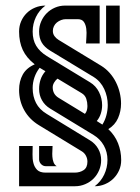

<svg xmlns="http://www.w3.org/2000/svg" viewBox="-20 -661 498 683"><path d="M213.9 -592.8Q205.6 -592.8 197.3 -589.6Q189 -586.4 182.4 -581.1Q175.8 -575.7 171.9 -567.9Q168 -560.1 168 -551.3Q168 -540.5 173.8 -532.5Q179.7 -524.4 188.5 -519L340.3 -426.8Q356.9 -416.5 370.1 -401.6Q383.3 -386.7 392.3 -368.7Q401.4 -350.6 406 -331.1Q410.6 -311.5 410.6 -292.5Q410.6 -265.1 399.9 -240.7Q389.2 -216.3 365.2 -201.7Q388.7 -179.7 399.9 -151.4Q411.1 -123 411.1 -91.3Q411.1 -71.8 403.6 -54.9Q396 -38.1 383.3 -25.6Q370.6 -13.2 353.5 -5.9Q336.4 1.5 316.9 1.5Q338.9 -15.1 350.6 -39.8Q362.3 -64.5 362.3 -92.3Q362.3 -120.1 349.4 -143.3Q336.4 -166.5 313 -180.7L158.2 -274.9Q139.6 -286.1 129.4 -304.2Q119.1 -322.3 119.1 -344.2Q119.1 -362.3 124.3 -377.9Q129.4 -393.6 141.6 -407.7L121.1 -419.9Q108.9 -404.3 102.5 -385.7Q96.2 -367.2 96.2 -347.7Q96.2 -317.9 108.2 -294.7Q120.1 -271.5 146 -255.9L300.3 -161.6Q318.8 -150.4 329.3 -131.8Q339.8 -113.3 339.8 -91.3Q339.8 -72.3 332.5 -55.2Q325.2 -38.1 312.7 -25.6Q300.3 -13.2 283.2 -5.9Q266.1 1.5 247.1 1.5H47.9V-141.6H96.2Q96.2 -127.9 95.7 -111.6Q95.2 -95.2 98.9 -80.8Q102.5 -66.4 112.3 -56.6Q122.1 -46.9 142.6 -46.9H245.1Q264.2 -46.9 277.6 -55.9Q291 -64.9 291 -85.9Q291 -97.2 285.6 -107.2Q280.3 -117.2 270.5 -123L118.2 -215.8Q84.5 -236.3 66.2 -269Q47.9 -301.8 47.9 -341.3Q47.9 -372.1 61 -395.8Q74.2 -419.4 103.5 -432.1Q74.2 -455.1 61 -483.4Q47.9 -511.7 47.9 -548.8Q47.9 -568.4 55.2 -585.2Q62.5 -602.1 75.2 -614.5Q87.9 -627 105 -634Q122.1 -641.1 141.6 -641.1Q119.6 -625 107.9 -600.6Q96.2 -576.2 96.2 -548.8Q96.2 -519 108.6 -498.3Q121.1 -477.5 146 -461.9L300.3 -368.2Q321.3 -355.5 332.3 -333.3Q343.3 -311 343.3 -286.6Q343.3 -271.5 338.6 -256.8Q334 -242.2 324.2 -230.5L344.2 -217.8Q354 -233.4 358.6 -251.5Q363.3 -269.5 363.3 -287.6Q363.3 -302.2 360.1 -316.7Q356.9 -331.1 350.8 -344.2Q344.7 -357.4 335.2 -368.4Q325.7 -379.4 313 -387.2L158.2 -481Q138.2 -493.2 128.7 -509.3Q119.1 -525.4 119.1 -548.8Q119.1 -567.9 126.5 -584.7Q133.8 -601.6 146.2 -614Q158.7 -626.5 175.5 -633.8Q192.4 -641.1 211.4 -641.1H334.5V-506.3H286.1Q286.1 -515.6 287.4 -530.3Q288.6 -544.9 286.9 -558.8Q285.2 -572.8 278.6 -582.8Q272 -592.8 256.3 -592.8ZM167.5 -350.6Q167.5 -325.7 188.5 -313L282.2 -255.9Q287.1 -261.7 289.1 -269Q291 -276.4 291 -283.7Q291 -296.9 286.9 -309.6Q282.7 -322.3 270.5 -329.6L184.6 -381.3Q177.7 -376 172.6 -367.4Q167.5 -358.9 167.5 -350.6ZM405.8 -641.1V-506.3H357.4V-641.1ZM167 -141.6Q167 -134.3 166.3 -124Q165.5 -113.8 166.3 -103.5Q167 -93.3 170.4 -84Q173.8 -74.7 181.6 -69.8H143.1Q133.3 -69.8 126.2 -77.1Q119.1 -84.5 119.1 -94.2V-141.6Z"/></svg>

Font: Isar CAT
Style: Regular
Weight: 400
Designer: Digitized by Peter Wiegel
Foundry: CAT-Fonts, Peter Wiegel
Version: Version 1.000; ttfautohint (v1.3)